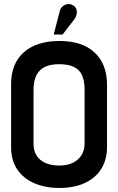

<svg xmlns="http://www.w3.org/2000/svg" viewBox="-20 -920 586 951"><path d="M348 -824Q357 -836 359.5 -849.5Q362 -863 358 -875Q354 -887 341 -894Q328 -902 314 -899.5Q300 -897 289.5 -888Q279 -879 276 -865L246 -749H290ZM35 -502V-191Q35 -125 66 -80Q97 -35 151 -12Q205 11 273 11Q347 11 400 -13.5Q453 -38 481.5 -83.5Q510 -129 510 -191V-501Q510 -602 449 -659.5Q388 -717 275 -717Q162 -717 98.5 -661.5Q35 -606 35 -502ZM146 -209V-473Q146 -519 160.5 -547.5Q175 -576 203 -589Q231 -602 273 -602Q318 -602 346 -588.5Q374 -575 386.5 -547Q399 -519 399 -473V-210Q399 -175 383 -150.5Q367 -126 339 -113Q311 -100 272 -100Q234 -100 205.5 -112.5Q177 -125 161.5 -149Q146 -173 146 -209Z"/></svg>

Font: Advent Pro Expanded
Style: Bold
Weight: 700
Width: 7
Designer: VivaRado, Andreas Kalpakidis
Foundry: VivaRado, Andreas Kalpakidis
Version: Version 3.000